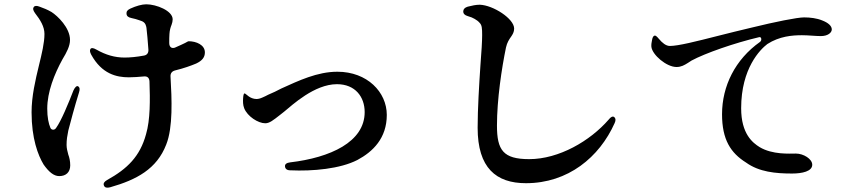

<svg xmlns="http://www.w3.org/2000/svg" viewBox="-20 -800 3990 894"><path d="M137 -767C132 -760 134 -752 143 -739C168 -707 187 -676 187 -642C187 -601 175 -551 161 -494C145 -428 127 -352 127 -277C127 -155 157 -77 183 -34C207 0 230 20 256 20C287 20 307 2 307 -30C307 -50 303 -67 298 -80C294 -95 290 -110 290 -125C290 -150 293 -167 298 -192C307 -227 328 -306 348 -370C353 -385 351 -394 344 -398C337 -402 329 -394 322 -379C298 -317 265 -237 241 -204C234 -193 220 -194 215 -204C206 -225 200 -254 200 -294C200 -372 233 -455 271 -524C291 -557 306 -586 306 -614C306 -671 248 -726 220 -744C201 -755 184 -762 164 -769C151 -774 142 -774 137 -767ZM405 -545C454 -456 522 -440 580 -440C602 -440 626 -442 649 -444C666 -446 675 -438 676 -421C679 -335 680 -243 660 -175C632 -72 573 -14 479 38C465 46 460 54 464 64C468 74 478 76 493 72C616 37 710 -13 754 -127C786 -207 780 -340 774 -443C773 -458 780 -468 795 -472C836 -482 869 -494 893 -504C921 -517 934 -533 934 -556C934 -591 894 -608 858 -608C856 -608 853 -606 842 -600L823 -591C812 -586 805 -583 794 -578C779 -573 768 -581 768 -600C768 -615 768 -630 769 -642C770 -659 774 -673 779 -685C782 -693 784 -702 784 -710C784 -750 708 -780 661 -780C641 -780 613 -772 587 -760C574 -754 568 -747 569 -736C570 -725 577 -719 592 -716C605 -713 618 -710 628 -706C633 -704 637 -703 642 -701C652 -696 657 -690 660 -679C661 -677 661 -674 662 -670C665 -647 668 -609 671 -569C672 -553 664 -543 649 -541C617 -535 586 -532 560 -532C515 -532 473 -544 429 -569C415 -577 406 -578 402 -573C397 -567 398 -558 405 -545Z M1118 -365C1115 -364 1113 -357 1112 -343C1111 -328 1111 -311 1117 -296C1132 -258 1182 -226 1215 -226C1235 -226 1252 -240 1284 -265L1303 -280C1341 -311 1444 -408 1549 -408C1634 -408 1678 -349 1678 -278C1678 -139 1518 -66 1331 -44C1315 -42 1306 -36 1307 -25C1308 -14 1316 -7 1331 -7C1437 -2 1564 -14 1644 -55C1717 -94 1781 -157 1781 -265C1781 -371 1690 -466 1551 -466C1457 -466 1370 -424 1290 -388C1270 -377 1250 -368 1229 -359C1219 -354 1212 -350 1202 -346C1191 -341 1182 -339 1174 -339C1160 -339 1146 -345 1137 -352C1126 -360 1121 -366 1118 -365Z M2137 -747C2137 -736 2144 -729 2158 -725C2172 -721 2182 -717 2190 -712C2200 -706 2206 -702 2213 -694C2224 -683 2225 -669 2225 -636C2225 -609 2222 -558 2217 -496C2211 -406 2204 -293 2204 -205C2204 -18 2290 53 2429 53C2625 53 2771 -68 2842 -227C2848 -240 2847 -249 2840 -255C2833 -260 2824 -256 2814 -243C2728 -144 2583 -59 2444 -59C2323 -59 2294 -101 2294 -215C2294 -337 2316 -482 2336 -579C2341 -602 2351 -617 2361 -631C2367 -640 2374 -651 2374 -667C2374 -713 2276 -776 2214 -778C2196 -778 2178 -774 2158 -769C2144 -765 2137 -757 2137 -747Z M3027 -634C3032 -636 3038 -631 3048 -619C3064 -600 3081 -586 3099 -586C3138 -586 3221 -607 3327 -634C3375 -646 3426 -659 3482 -672C3588 -698 3692 -719 3724 -719C3753 -719 3784 -715 3808 -705C3837 -694 3853 -679 3853 -663C3853 -648 3835 -632 3802 -632C3789 -632 3775 -633 3760 -634C3745 -635 3729 -636 3714 -636C3668 -636 3609 -631 3553 -595C3520 -570 3431 -482 3431 -296C3431 -176 3485 -135 3517 -115C3577 -79 3657 -85 3686 -85C3721 -85 3762 -60 3762 -33C3762 -2 3715 8 3668 8C3592 8 3515 1 3454 -43C3382 -88 3342 -150 3342 -268C3342 -399 3403 -523 3519 -605C3529 -613 3525 -630 3515 -627C3400 -600 3263 -552 3200 -518L3183 -507C3167 -497 3152 -488 3130 -488C3083 -488 3017 -545 3013 -582C3012 -593 3014 -603 3016 -613C3018 -626 3022 -632 3027 -634Z"/></svg>

Font: 寒蝉锦书宋Pro Soft
Style: Regular
Weight: 700
Designer: 寒蝉锦书宋{Warren} 思源宋体{Ryoko NISHIZUKA 西塚涼子 (kana & ideographs); Frank Grießhammer (Latin, Greek & Cyrillic); Wenlong ZHANG 
Foundry: Adobe & ChillType
Version: Version 2.000;Glyphs 3.1.1 (3135)